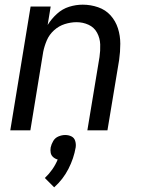

<svg xmlns="http://www.w3.org/2000/svg" viewBox="-20 -558 616 822"><path d="M24 0H110L165 -336Q170 -361 180.5 -385.5Q191 -410 211.5 -428.5Q232 -447 257.5 -455Q283 -463 308 -463Q335 -463 359 -452Q383 -441 395.5 -418Q408 -395 409 -368Q410 -341 406 -314L354 0H440L490 -301Q495 -336 495 -370.5Q495 -405 485 -436.5Q475 -468 453.5 -492Q432 -516 400 -527Q368 -538 334 -538Q305 -538 276 -529Q247 -520 223.5 -498.5Q200 -477 184 -451L197 -530H111ZM212 244Q250 210 273 165Q296 120 304 73Q306 59 302 45.5Q298 32 286 26Q274 20 259 20Q245 20 230.5 26Q216 32 208 45.5Q200 59 197 73Q195 85 197 96Q199 107 207.5 114.5Q216 122 227 125Q218 147 204 167Q190 187 172 204Z"/></svg>

Font: Iosevka Sparkle Oblique
Style: Regular
Weight: 400
Italic angle: -9°
Designer: Belleve Invis
Foundry: Belleve Invis
Version: Version 4.5.0; ttfautohint (v1.8.3)